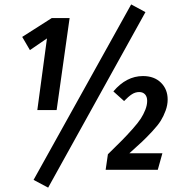

<svg xmlns="http://www.w3.org/2000/svg" viewBox="-20 -773 823 874"><path d="M577.1 -752.9 642.1 -717.8 199.2 81.1 132.8 45.9ZM296.9 -690.9 237.8 -272H149.9L193.8 -598.1L116.2 -544.9L81.1 -605L215.8 -690.9ZM630.9 -426.8Q682.1 -426.8 712.6 -396.7Q743.2 -366.7 743.2 -319.8Q743.2 -294.9 733.9 -269.5Q724.6 -244.1 711.9 -223.6Q699.2 -203.1 673.1 -175Q647 -147 626.7 -127.9Q606.4 -108.9 568.8 -75.2H719.2L698.2 0H460.9L471.2 -70.8Q512.7 -111.3 534.9 -133.8Q557.1 -156.2 583 -185.3Q608.9 -214.4 621.1 -233.4Q633.3 -252.4 641.6 -273.4Q649.9 -294.4 649.9 -314Q649.9 -333 640.1 -343.5Q630.4 -354 613.8 -354Q596.2 -354 580.6 -344Q564.9 -334 544.9 -313L496.1 -356.9Q555.2 -426.8 630.9 -426.8Z"/></svg>

Font: Fira Sans Compressed Medium
Style: Italic
Weight: 500
Width: 3
Italic angle: -8°
Designer: Carrois Corporate & Edenspiekermann AG
Foundry: Carrois Corporate GbR & Edenspiekermann AG
Version: Version 4.203;PS 004.203;hotconv 1.0.88;makeotf.lib2.5.64775